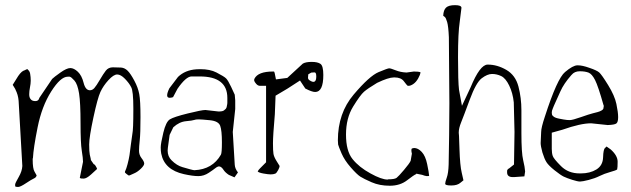

<svg xmlns="http://www.w3.org/2000/svg" viewBox="-20 -702 2498 760"><path d="M364.3 -33.2Q358.4 -27.3 340.3 -11.2Q322.3 4.9 311.5 4.9Q300.8 4.9 298.8 3.9L295.9 2L308.6 -61.5Q308.6 -75.2 303.7 -105.5Q298.8 -135.7 298.8 -215.3Q298.8 -294.9 293 -332Q287.1 -369.1 274.4 -383.3Q261.7 -397.5 255.9 -398.4Q255.9 -398.4 252 -398.4H248Q219.7 -398.4 182.6 -339.8Q145.5 -281.2 128.9 -198.2Q112.3 -115.2 110.4 -76.2L109.4 -74.2V-70.3Q109.4 -34.2 116.7 -22.5Q124 -10.7 125 -7.8L124 -4.9Q122.1 1 113.3 4.9Q104.5 8.8 82.5 23.4Q60.5 38.1 51.3 38.1Q42 38.1 40 35.2V27.3Q41 21.5 54.2 -1.5Q67.4 -24.4 68.4 -44.9L53.7 -302.7Q51.8 -327.1 41 -347.7V-348.6L30.3 -366.2L44.9 -389.6Q59.6 -415 72.3 -421.9H73.2Q83 -426.8 87.9 -428.7L92.8 -423.8Q98.6 -418 99.6 -408.2Q101.6 -396.5 101.6 -384.8Q101.6 -384.8 101.6 -381.8Q101.6 -371.1 98.6 -356Q95.7 -340.8 95.7 -330.1Q95.7 -330.1 95.7 -327.1Q95.7 -316.4 101.6 -309.1Q107.4 -301.8 120.1 -301.8Q132.8 -301.8 135.7 -314.5L186.5 -389.6Q193.4 -396.5 218.8 -414.6Q244.1 -432.6 258.3 -432.6Q272.5 -432.6 288.1 -418Q303.7 -403.3 311 -374Q318.4 -344.7 335.9 -344.7Q345.7 -344.7 353.5 -353.5Q361.3 -362.3 375 -385.7Q388.7 -409.2 398.9 -422.4Q409.2 -435.5 426.8 -435.5Q444.3 -435.5 459 -434.6Q473.6 -433.6 485.4 -421.9Q497.1 -410.2 511.7 -382.8Q526.4 -355.5 531.2 -329.6Q536.1 -303.7 536.1 -238.8Q536.1 -173.8 533.2 -147.5Q530.3 -121.1 530.3 -105Q530.3 -88.9 540.5 -75.7Q550.8 -62.5 550.8 -54.7Q550.8 -46.9 537.6 -34.2Q524.4 -21.5 511.7 -16.1Q499 -10.7 493.2 -7.8H488.3Q485.4 -9.8 480.5 -13.7Q475.6 -17.6 474.6 -19.5Q474.6 -20.5 474.6 -21.5Q474.6 -23.4 476.6 -27.3Q479.5 -32.2 484.9 -52.2Q490.2 -72.3 492.7 -88.4Q495.1 -104.5 498 -129.4Q501 -154.3 503.9 -171.9Q507.8 -189.5 507.8 -265.6Q507.8 -269.5 507.8 -273.4Q507.8 -342.8 499 -357.4Q491.2 -373 474.6 -390.1Q458 -407.2 443.8 -407.2Q429.7 -407.2 409.2 -384.8Q388.7 -362.3 377.4 -337.9Q366.2 -313.5 349.6 -236.3Q333 -159.2 333 -129.9Q333 -100.6 335.4 -89.8Q337.9 -79.1 338.9 -74.7Q339.8 -70.3 339.8 -68.4L350.6 -52.7Q352.5 -50.8 355.5 -49.8Q357.4 -46.9 360.4 -42Q363.3 -37.1 364.3 -33.2Z M650.4 -352.5Q650.4 -352.5 684.6 -397.5Q712.9 -424.8 757.8 -427.7Q765.6 -428.2 772.9 -428.2Q811.5 -428.2 836.9 -415Q867.2 -399.4 875 -391.6Q882.8 -383.8 895 -357.9Q907.2 -332 909.2 -327.1Q909.2 -322.3 911.1 -304.7V-270.5L901.4 -179.7L909.2 -49.8Q910.2 -34.2 921.9 -19.5L908.2 0L885.7 -9.8Q871.1 -19.5 864.3 -30.3Q857.4 -41 849.6 -43H843.8Q837.9 -41 832 -36.1Q826.2 -31.2 806.6 -18.1Q787.1 -4.9 765.1 -4.9Q743.2 -4.9 708 -12.7Q630.9 -29.8 618.2 -93.8Q616.2 -103.5 616.2 -118.7Q616.2 -133.8 626.5 -176.8Q636.7 -219.7 652.3 -229.5Q668 -239.3 723.1 -252.9Q778.3 -266.6 793 -266.6L844.7 -260.7H845.7Q861.3 -260.7 866.7 -265.1Q872.1 -269.5 873.5 -271Q875 -272.5 876 -274.9Q877 -277.3 877.4 -279.3Q877.9 -281.2 878.4 -284.7Q878.9 -288.1 879.4 -289.6Q879.9 -291 879.9 -294.9V-314.5Q879.9 -399.4 770.5 -399.4H738.3Q716.3 -399.4 682.6 -350.6L665 -317.4Q657.2 -314.9 651.9 -314.9Q641.6 -314.9 641.6 -324.7Q641.6 -334.5 650.4 -352.5ZM854.5 -89.8Q858.4 -96.7 858.4 -138.7Q858.4 -185.5 851.6 -204.1Q844.7 -222.7 811 -226.1Q777.3 -229.5 766.1 -229.5Q754.9 -229.5 748.5 -227.1Q742.2 -224.6 715.8 -222.2Q689.5 -219.7 666 -198.2L651.4 -168L644.5 -117.2Q643.6 -111.3 643.6 -106Q643.6 -82.5 659.2 -67.4Q679.7 -46.9 702.1 -40.5Q742.7 -28.3 749.5 -28.3H750Q821.3 -31.7 854.5 -89.8Z M1199.2 -394.5Q1199.2 -388.2 1205.1 -384.3Q1231.9 -366.2 1231.9 -399.4Q1231.9 -416 1224.6 -415.5Q1224.6 -415.5 1211.9 -414.6Q1211.9 -414.6 1200.2 -407.7Q1200.2 -407.7 1199.2 -394.5ZM1167.5 -383.3 1117.7 -351.1 1070.8 -323.2 1067.9 -250Q1060.5 -165 1060.5 -134.8Q1060.5 -104.5 1062.5 -92.8Q1064.5 -81.1 1074.2 -65.4Q1084 -49.8 1086.9 -44.9Q1086.9 -40 1081.1 -28.8Q1074.7 -16.6 1069.3 -14.6Q1062 -11.7 1051.3 -11.7Q1042 -11.7 1022.9 -15.1Q1003.9 -18.6 1000 -23.4Q1002.9 -29.3 1009.8 -36.1L1033.2 -59.6V-362.3H1008.8Q1001 -362.3 994.1 -370.1Q987.3 -377.9 986.3 -382.3Q985.4 -386.7 987.3 -390.6Q1001.5 -418.9 1060.5 -418.9H1064.5Q1066.9 -418.9 1072.3 -387.7L1117.2 -393.6L1178.7 -450.2Q1190.4 -457 1213.9 -457Q1237.3 -457 1248.5 -449.2Q1259.8 -441.4 1259.8 -405.3Q1259.8 -337.9 1227.5 -337.9Q1214.8 -337.9 1188.5 -351.6Z M1605.5 -65.4 1610.4 -93.8Q1608.4 -101.6 1608.4 -106.9Q1608.4 -112.3 1610.4 -114.3L1619.1 -116.2Q1634.8 -116.2 1649.4 -100.6Q1664.1 -85 1670.9 -52.2Q1677.7 -19.5 1678.7 -5.9Q1676.8 -4.9 1668.9 -4.9Q1661.1 -5.9 1651.4 -9.8L1627.9 -14.6L1627 -12.7Q1619.1 -9.8 1591.3 11.7Q1563.5 33.2 1522.9 33.2Q1482.4 33.2 1451.2 19.5Q1419.9 5.9 1406.2 -2.9Q1392.6 -11.7 1368.2 -39.6Q1343.8 -67.4 1332 -94.7Q1320.3 -122.1 1318.4 -129.9Q1317.4 -137.7 1317.4 -146.5Q1317.4 -253.9 1379.9 -327.6Q1442.4 -401.4 1478.5 -416.5Q1514.6 -431.6 1520.5 -431.6Q1526.4 -431.6 1545.9 -423.8Q1565.4 -416 1587.9 -415H1589.8L1618.2 -418.9Q1636.7 -418.9 1644.5 -416Q1643.6 -406.2 1635.3 -391.6Q1627 -377 1616.2 -369.6Q1605.5 -362.3 1597.7 -362.3H1593.8Q1589.8 -365.2 1578.6 -380.4Q1567.4 -395.5 1542 -395.5H1539.1Q1517.6 -395.5 1472.7 -374Q1435.5 -351.6 1420.9 -338.9Q1406.2 -326.2 1377.9 -280.3Q1349.6 -234.4 1349.6 -169.4Q1349.6 -104.5 1375.5 -72.3Q1401.4 -40 1446.3 -15.6Q1490.2 8.8 1514.6 8.8Q1514.6 8.8 1516.6 7.8Q1542 7.8 1549.8 2Q1557.6 -3.9 1579.1 -29.3Q1600.6 -54.7 1605.5 -65.4Z M2055.7 -3.9Q2046.9 -2.9 2014.6 -1Q2014.6 -1 2009.8 -1Q1987.3 -1 1987.3 -19.5V-26.4Q1988.3 -32.2 1996.1 -36.1L2014.6 -50.8L2016.6 -179.7L2013.7 -296.9Q2009.8 -334 1995.6 -363.3Q1981.4 -392.6 1963.9 -400.9Q1946.3 -409.2 1927.7 -409.2Q1909.2 -409.2 1886.7 -392.1Q1864.3 -375 1839.4 -307.6Q1814.5 -240.2 1805.2 -217.3Q1795.9 -194.3 1795.9 -177.7V-175.8L1796.9 -164.1L1798.8 -111.3Q1800.8 -46.9 1807.6 -18.6L1814.5 11.7L1803.7 20.5Q1791 32.2 1766.6 32.2Q1742.2 32.2 1742.2 25.4Q1742.2 18.6 1748.5 1Q1754.9 -16.6 1755.9 -50.8Q1756.8 -96.7 1757.8 -166Q1758.8 -235.4 1758.8 -293L1756.8 -554.7Q1754.9 -597.7 1750 -614.7Q1745.1 -631.8 1740.2 -635.3Q1735.4 -638.7 1734.4 -639.6Q1735.4 -662.1 1745.6 -671.9Q1755.9 -681.6 1781.2 -681.6Q1806.6 -681.6 1806.6 -670.9L1799.8 -616.2Q1793 -571.3 1793 -475.1Q1793 -378.9 1796.9 -346.7L1808.6 -283.2L1842.8 -356.4Q1879.9 -446.3 1910.2 -446.3H1911.1Q1948.2 -446.3 1984.4 -425.3Q2020.5 -404.3 2032.2 -359.4Q2043.9 -314.5 2043.9 -265.6V-175.8Q2043.9 -96.7 2050.8 -68.4Q2057.6 -40 2058.6 -23.4Z M2164.1 -112.3Q2164.1 -95.7 2168 -84.5Q2171.9 -73.2 2200.7 -44.4Q2229.5 -15.6 2274.4 -15.6H2279.3Q2315.4 -15.6 2340.8 -31.2Q2366.2 -46.9 2367.2 -79.1Q2368.2 -111.3 2375 -116.2L2380.9 -122.1L2397.5 -110.4Q2424.8 -85.9 2424.8 -62Q2424.8 -38.1 2422.9 -31.2Q2418 -27.3 2395 -21Q2372.1 -14.6 2353.5 -5.4Q2335 3.9 2310.1 10.3Q2285.2 16.6 2275.9 16.6Q2266.6 16.6 2245.1 9.8Q2223.6 2.9 2211.4 -2.9Q2199.2 -8.8 2175.3 -27.8Q2151.4 -46.9 2143.1 -60.1Q2134.8 -73.2 2127 -98.6Q2120.1 -124 2120.1 -135.7L2122.1 -179.7Q2122.1 -196.3 2136.7 -240.2Q2185.5 -391.6 2216.8 -417Q2248 -443.4 2265.6 -443.4Q2266.6 -443.4 2267.6 -443.4Q2285.2 -443.4 2312.5 -433.6Q2341.8 -423.8 2351.6 -415.5Q2361.3 -407.2 2387.2 -365.2Q2413.1 -323.2 2419.9 -290.5Q2426.8 -257.8 2426.8 -238.3Q2426.8 -218.8 2419.9 -213.4Q2413.1 -208 2385.7 -207L2320.3 -213.9H2319.3Q2278.3 -213.9 2206.1 -188.5L2164.1 -176.8ZM2369.1 -285.2Q2347.7 -361.3 2335.4 -385.3Q2323.2 -409.2 2309.6 -414.6Q2295.9 -419.9 2274.9 -419.9Q2253.9 -419.9 2242.2 -405.3L2241.2 -404.3Q2211.9 -371.1 2198.2 -340.3Q2184.6 -309.6 2179.7 -299.3Q2174.8 -289.1 2172.9 -284.2Q2170.9 -279.3 2168.5 -273.4Q2166 -267.6 2165 -263.7Q2164.1 -259.8 2164.1 -255.9Q2164.1 -252 2165 -248.5Q2166 -245.1 2168.9 -242.7Q2171.9 -240.2 2173.8 -238.8Q2175.8 -237.3 2180.2 -235.8Q2184.6 -234.4 2186.5 -233.9Q2188.5 -233.4 2192.9 -232.4Q2197.3 -231.4 2210.9 -229Q2224.6 -226.6 2235.4 -226.6Q2246.1 -226.6 2279.3 -238.3Q2312.5 -250 2326.2 -253.4Q2339.8 -256.8 2345.2 -258.3Q2350.6 -259.8 2354 -261.2Q2357.4 -262.7 2361.8 -265.1Q2366.2 -267.6 2368.2 -271.5L2370.1 -283.2Z"/></svg>

Font: Drukaatie burti
Style: Thin
Weight: 100
Version: Version 0.14